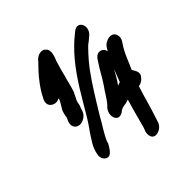

<svg xmlns="http://www.w3.org/2000/svg" viewBox="-212 -823 1087 1087"><g transform="rotate(-45 331.5 -280.0)"><path d="M107 -475C91 -438 116 -418 137 -414C147 -412 158 -413 172 -420L170 -412C169 -407 163 -398 160 -393V-392L151 -377C145 -368 137 -356 134 -342L129 -322C128 -318 129 -316 129 -314C128 -309 121 -297 118 -288C101 -244 142 -212 187 -239C214 -255 219 -280 220 -287L221 -289L229 -310V-312C230 -317 231 -320 233 -331L235 -338C240 -349 248 -361 255 -379L257 -380L265 -405C269 -416 269 -423 272 -430L280 -462C282 -469 285 -479 288 -490C294 -518 305 -553 313 -580C318 -591 325 -607 328 -630C330 -643 325 -652 323 -659L307 -674C291 -680 267 -679 245 -657L242 -655V-653C232 -642 217 -626 201 -610C171 -577 137 -534 115 -490L108 -476ZM104 -45 101 -27 102 -26C103 -5 117 14 138 14C164 14 189 -41 190 -41L193 -53C212 -98 240 -136 268 -187C314 -263 362 -342 409 -406C434 -440 462 -472 490 -501C501 -513 508 -519 520 -527L539 -543C596 -583 559 -662 509 -624L491 -609C476 -598 462 -585 446 -569C371 -497 309 -400 253 -304C225 -256 194 -202 162 -160C139 -123 112 -90 104 -45ZM338 -196C298 -162 310 -103 343 -103C359 -103 370 -112 378 -119C386 -124 398 -128 413 -130H417C427 -132 435 -135 444 -138C427 -81 410 -17 396 36L386 63V64C381 85 386 117 415 117C438 117 468 100 476 69L484 44C504 -14 522 -86 542 -147C559 -150 577 -158 590 -179H591C609 -208 576 -239 579 -242L580 -245C600 -288 612 -326 635 -364L655 -395C663 -407 664 -421 662 -432C653 -480 589 -465 568 -430L557 -412C555 -423 549 -432 542 -437C530 -446 504 -452 482 -417L475 -406C448 -366 429 -326 406 -293C382 -261 361 -220 338 -196ZM461 -233C481 -259 497 -290 511 -315C501 -290 492 -264 482 -240C475 -238 469 -236 461 -233Z"/></g></svg>

Font: Stray Cat
Style: ExBlkCnObl
Weight: 1000
Version: Version 1.0